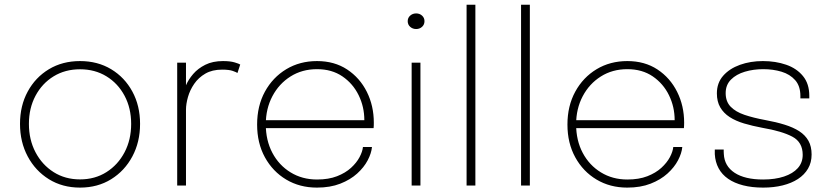

<svg xmlns="http://www.w3.org/2000/svg" viewBox="-20 -802 3595 830"><path d="M326 9Q250 9 191.5 -27.2Q133 -63.5 99.8 -125.8Q66.5 -188 66.5 -266.5Q66.5 -345 99.8 -406.2Q133 -467.5 191.5 -502.8Q250 -538 326 -538Q402 -538 460.5 -502.8Q519 -467.5 552.2 -406.2Q585.5 -345 585.5 -266.5Q585.5 -188 552.2 -125.8Q519 -63.5 460.5 -27.2Q402 9 326 9ZM326 -26.5Q390.5 -26.5 440.2 -58Q490 -89.5 518.5 -143.8Q547 -198 547 -266.5Q547 -334.5 518.5 -388Q490 -441.5 440.2 -472Q390.5 -502.5 326 -502.5Q261.5 -502.5 211.8 -472Q162 -441.5 133.5 -388Q105 -334.5 105 -266.5Q105 -198 133.5 -143.8Q162 -89.5 211.8 -58Q261.5 -26.5 326 -26.5Z M746 0V-531H784V-381.5L768.5 -384.5Q772 -405 783 -431.2Q794 -457.5 814.8 -481.8Q835.5 -506 867.5 -522Q899.5 -538 944 -538Q975.5 -538 994.5 -532.2Q1013.5 -526.5 1018.5 -523L1006.5 -486.5Q1001.5 -490 986 -495.5Q970.5 -501 940 -501Q897.5 -501 867.8 -483.8Q838 -466.5 819.5 -439.5Q801 -412.5 792.5 -382.5Q784 -352.5 784 -327.5V0Z M1115 -248V-282.5H1564.5L1555 -273.5Q1555 -276.5 1555 -278.5Q1555 -280.5 1555 -282.5Q1555 -340 1530.5 -390.2Q1506 -440.5 1460.2 -471.8Q1414.5 -503 1350.5 -503Q1286 -503 1236 -471.5Q1186 -440 1157.5 -386Q1129 -332 1129 -264.5Q1129 -195 1157.5 -141.2Q1186 -87.5 1236.2 -56.8Q1286.5 -26 1350.5 -26Q1400.5 -26 1437 -40.2Q1473.5 -54.5 1497.5 -76.5Q1521.5 -98.5 1534.2 -122.5Q1547 -146.5 1549 -166.5H1588Q1585.5 -139.5 1569.5 -109Q1553.5 -78.5 1524 -51.8Q1494.5 -25 1451 -8Q1407.5 9 1350 9Q1275.5 9 1217.2 -25.8Q1159 -60.5 1125.2 -122Q1091.5 -183.5 1091.5 -263.5Q1091.5 -344 1125.2 -405.8Q1159 -467.5 1217.5 -502.8Q1276 -538 1350.5 -538Q1425.5 -538 1480.5 -501.8Q1535.5 -465.5 1565.8 -405Q1596 -344.5 1596 -271.5Q1596 -266.5 1595.8 -259Q1595.5 -251.5 1595 -248Z M1759.5 0V-531H1797.5V0ZM1779 -676.5Q1764 -676.5 1753.2 -686Q1742.5 -695.5 1742.5 -710.5Q1742.5 -725 1753.2 -734.5Q1764 -744 1779 -744Q1794 -744 1804.5 -734.5Q1815 -725 1815 -710.5Q1815 -695.5 1804.5 -686Q1794 -676.5 1779 -676.5Z M2035 -781.5V0H1997V-781.5Z M2270.5 -781.5V0H2232.5V-781.5Z M2456.5 -248V-282.5H2906L2896.5 -273.5Q2896.5 -276.5 2896.5 -278.5Q2896.5 -280.5 2896.5 -282.5Q2896.5 -340 2872 -390.2Q2847.5 -440.5 2801.8 -471.8Q2756 -503 2692 -503Q2627.5 -503 2577.5 -471.5Q2527.5 -440 2499 -386Q2470.5 -332 2470.5 -264.5Q2470.5 -195 2499 -141.2Q2527.5 -87.5 2577.8 -56.8Q2628 -26 2692 -26Q2742 -26 2778.5 -40.2Q2815 -54.5 2839 -76.5Q2863 -98.5 2875.8 -122.5Q2888.5 -146.5 2890.5 -166.5H2929.5Q2927 -139.5 2911 -109Q2895 -78.5 2865.5 -51.8Q2836 -25 2792.5 -8Q2749 9 2691.5 9Q2617 9 2558.8 -25.8Q2500.5 -60.5 2466.8 -122Q2433 -183.5 2433 -263.5Q2433 -344 2466.8 -405.8Q2500.5 -467.5 2559 -502.8Q2617.5 -538 2692 -538Q2767 -538 2822 -501.8Q2877 -465.5 2907.2 -405Q2937.5 -344.5 2937.5 -271.5Q2937.5 -266.5 2937.2 -259Q2937 -251.5 2936.5 -248Z M3279 9Q3230.5 9 3192.5 -0.8Q3154.5 -10.5 3127.8 -29Q3101 -47.5 3086.5 -74.5Q3072 -101.5 3070 -135.5Q3070 -140.5 3070 -146Q3070 -151.5 3070 -155.5H3108.5Q3108.5 -151.5 3108.5 -146.5Q3108.5 -141.5 3109 -136.5Q3111.5 -84 3155.8 -55Q3200 -26 3279 -26Q3330.5 -26 3369 -38.8Q3407.5 -51.5 3428.8 -75.2Q3450 -99 3450 -132.5Q3450 -187.5 3405.2 -211.2Q3360.5 -235 3275.5 -249.5Q3233 -257.5 3196.8 -268.2Q3160.5 -279 3134.2 -296Q3108 -313 3093.5 -338Q3079 -363 3079 -398.5Q3079 -443.5 3106.2 -474.5Q3133.5 -505.5 3178.8 -521.8Q3224 -538 3278 -538Q3333 -538 3378.5 -522.2Q3424 -506.5 3451.2 -473.2Q3478.5 -440 3478.5 -388Q3478.5 -385.5 3478.5 -382.2Q3478.5 -379 3478.5 -376.5H3440Q3440 -379 3440 -381.8Q3440 -384.5 3440 -387Q3440 -430 3417.5 -455.5Q3395 -481 3358.5 -492Q3322 -503 3279.5 -503Q3237 -503 3200 -492Q3163 -481 3140 -458Q3117 -435 3117 -399.5Q3117 -363 3138.5 -340.8Q3160 -318.5 3198.5 -305.5Q3237 -292.5 3288.5 -283Q3335 -274.5 3372 -263Q3409 -251.5 3435 -234.8Q3461 -218 3474.8 -193.5Q3488.5 -169 3488.5 -134Q3488.5 -99.5 3473 -73Q3457.5 -46.5 3429.5 -28.2Q3401.5 -10 3363.2 -0.5Q3325 9 3279 9Z"/></svg>

Font: Epilogue ExtraLight
Style: Regular
Weight: 250
Designer: Tyler Finck
Foundry: Etcetera Type Co
Version: Version 2.112